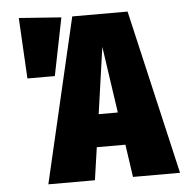

<svg xmlns="http://www.w3.org/2000/svg" viewBox="-51 -759 781 809"><g transform="rotate(-5 339.0 -354.5)"><path d="M479 0 459 -138H338L318 0H121L283 -696H517L678 0ZM358 -276H439L398 -557ZM58 -709 237 -696 188 -452H72Z"/></g></svg>

Font: Fira Sans Extra Condensed Black
Style: Regular
Weight: 900
Width: 1
Designer: Carrois Corporate & Edenspiekermann AG
Foundry: Carrois Corporate GbR & Edenspiekermann AG
Version: Version 4.203